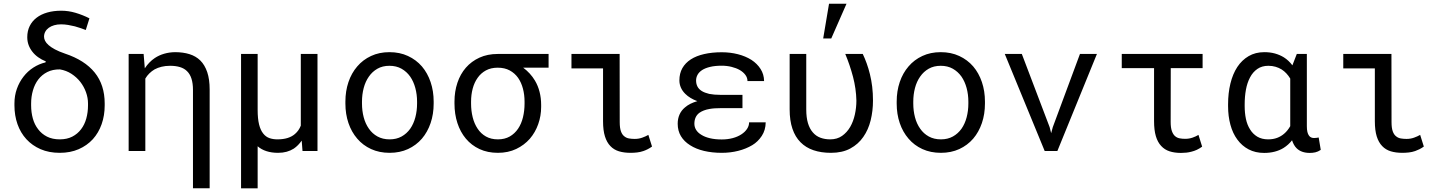

<svg xmlns="http://www.w3.org/2000/svg" viewBox="-20 -822 7841 1045"><path d="M128.4 -619.6Q128.4 -596.7 135.7 -576.9Q143.1 -557.1 156.2 -540.5Q169.4 -523.4 188 -510.3Q206.5 -497.1 229.5 -487.8L227.5 -482.4Q192.4 -474.1 161.4 -454.1Q130.4 -434.1 107.9 -404.8Q85 -375.5 71.8 -338.4Q58.6 -301.3 58.6 -258.8V-248.5Q58.6 -193.4 75.2 -146.2Q91.8 -99.1 123.5 -64.5Q155.3 -29.8 200.9 -10Q246.6 9.8 305.2 9.8Q362.8 9.8 408.2 -10Q453.6 -29.8 485.4 -64.5Q516.6 -99.1 533.2 -146.2Q549.8 -193.4 549.8 -248.5V-258.8Q549.8 -359.9 495.4 -427.2Q440.9 -494.6 333.5 -530.3Q300.8 -541.5 279.1 -553.2Q257.3 -564.9 244.1 -576.7Q231 -588.4 225.3 -599.9Q219.7 -611.3 219.7 -622.1Q219.7 -637.2 226.6 -649.7Q233.4 -662.1 245.6 -670.9Q257.8 -679.7 274.7 -684.6Q291.5 -689.5 312 -689.5Q331.5 -689.5 350.6 -686.3Q369.6 -683.1 387.2 -678.7Q404.8 -673.8 420.2 -668.5Q435.5 -663.1 446.8 -658.7L466.8 -722.2Q430.2 -740.7 391.4 -752.2Q352.5 -763.7 313.5 -763.7Q271.5 -763.7 237.3 -753.9Q203.1 -744.1 179.2 -725.6Q154.8 -707 141.6 -680.2Q128.4 -653.3 128.4 -619.6ZM149.4 -248.5V-258.8Q149.4 -295.9 159.2 -329.8Q168.9 -363.8 188.5 -389.6Q208 -415 237.3 -429.9Q266.6 -444.8 306.2 -444.3Q340.8 -438.5 368.9 -420.2Q397 -401.9 417 -376.5Q437 -350.6 448 -320.1Q459 -289.6 459 -258.8V-248.5Q459 -210.9 449.7 -177.2Q440.4 -143.6 421.4 -118.7Q402.3 -93.3 373.5 -78.4Q344.7 -63.5 305.2 -63.5Q265.1 -63.5 235.8 -78.4Q206.5 -93.3 187.5 -118.7Q168 -143.6 158.7 -177.2Q149.4 -210.9 149.4 -248.5Z M680.2 0H771V-394.5Q780.3 -410.2 793 -422.6Q805.7 -435.1 821.3 -444.3Q838.4 -453.6 859.4 -458.7Q880.4 -463.9 905.8 -463.9Q936.5 -463.9 959.7 -456.8Q982.9 -449.7 998 -434.6Q1014.2 -418.9 1022.2 -393.6Q1030.3 -368.2 1030.3 -332.5V202.6H1121.1V-334.5Q1121.1 -390.6 1107.9 -429.4Q1094.7 -468.3 1070.3 -492.7Q1045.9 -516.6 1011.2 -527.3Q976.6 -538.1 932.6 -538.1Q900.9 -537.6 873.3 -529.5Q845.7 -521.5 822.8 -506.3Q806.6 -495.6 793 -481.4Q779.3 -467.3 768.1 -450.2L767.6 -457L761.7 -528.3H680.2Z M1382.3 -528.3H1292V203.1H1382.3V-25.9Q1402.3 -8.3 1430.2 0.7Q1458 9.8 1493.7 9.8Q1519 9.8 1540.3 3.9Q1561.5 -2 1579.1 -13.2Q1591.3 -21.5 1602.1 -32.5Q1612.8 -43.5 1622.1 -56.6L1626.5 0H1708V-528.3H1617.2V-138.2Q1611.8 -124.5 1604 -113.3Q1596.2 -102.1 1585.4 -92.8Q1569.3 -78.6 1545.4 -71Q1521.5 -63.5 1489.7 -63.5Q1466.3 -63.5 1446.5 -70.3Q1426.8 -77.1 1412.6 -95.2Q1397.9 -113.3 1390.1 -144.5Q1382.3 -175.8 1382.3 -224.6Z M1859.9 -269V-258.3Q1859.9 -201.2 1876.5 -152.3Q1893.1 -103.5 1924.3 -67.4Q1955.1 -31.2 1999.8 -10.7Q2044.4 9.8 2100.6 9.8Q2156.2 9.8 2200.7 -10.7Q2245.1 -31.2 2276.4 -67.4Q2307.1 -103.5 2323.7 -152.3Q2340.3 -201.2 2340.3 -258.3V-269Q2340.3 -326.2 2323.7 -375.2Q2307.1 -424.3 2276.4 -460.4Q2245.1 -496.6 2200.4 -517.3Q2155.8 -538.1 2099.6 -538.1Q2043.9 -538.1 1999.5 -517.3Q1955.1 -496.6 1924.3 -460.4Q1893.1 -424.3 1876.5 -375.2Q1859.9 -326.2 1859.9 -269ZM1950.2 -258.3V-269Q1950.2 -307.6 1959.5 -343Q1968.8 -378.4 1987.8 -405.3Q2006.3 -432.1 2034.2 -448Q2062 -463.9 2099.6 -463.9Q2137.2 -463.9 2165.3 -448Q2193.4 -432.1 2212.4 -405.3Q2231 -378.4 2240.5 -343Q2250 -307.6 2250 -269V-258.3Q2250 -219.2 2240.7 -183.8Q2231.4 -148.4 2212.9 -121.6Q2193.8 -94.7 2165.8 -79.1Q2137.7 -63.5 2100.6 -63.5Q2063 -63.5 2034.7 -79.1Q2006.3 -94.7 1987.8 -121.6Q1968.8 -148.4 1959.5 -183.8Q1950.2 -219.2 1950.2 -258.3Z M2965.8 -453.6V-528.3H2689Q2633.3 -528.3 2589.6 -508.3Q2545.9 -488.3 2515.6 -453.6Q2485.4 -418.9 2469.5 -371.3Q2453.6 -323.7 2453.6 -269V-258.3Q2453.6 -201.2 2469.5 -152.3Q2485.4 -103.5 2515.6 -67.4Q2545.9 -31.2 2589.8 -10.7Q2633.8 9.8 2689.9 9.8Q2745.6 9.8 2789.6 -11.2Q2833.5 -32.2 2863.8 -66.9Q2893.6 -101.6 2909.4 -146.5Q2925.3 -191.4 2925.3 -239.7V-251Q2925.3 -288.6 2916.7 -322Q2908.2 -355.5 2891.6 -383.3Q2879.4 -403.8 2863.3 -421.4Q2847.2 -439 2827.6 -453.6ZM2543.9 -258.3V-269Q2543.9 -306.2 2552.7 -339.6Q2561.5 -373 2579.6 -398.4Q2597.2 -423.8 2624.5 -438.7Q2651.9 -453.6 2689 -453.6Q2726.6 -453.6 2754.2 -438.7Q2781.7 -423.8 2799.8 -398.4Q2817.4 -373 2826.2 -339.6Q2835 -306.2 2835 -269V-258.3Q2835 -219.2 2826.4 -183.8Q2817.9 -148.4 2799.8 -121.6Q2781.7 -94.7 2754.4 -79.1Q2727.1 -63.5 2689.9 -63.5Q2652.3 -63.5 2624.8 -79.1Q2597.2 -94.7 2579.6 -121.6Q2561.5 -148.4 2552.7 -183.8Q2543.9 -219.2 2543.9 -258.3Z M3090.3 -528.3V-449.7H3262.2V-162.1Q3262.2 -112.8 3272.5 -79.8Q3282.7 -46.9 3302.2 -26.9Q3321.3 -6.8 3348.9 1.5Q3376.5 9.8 3411.6 9.8Q3429.7 9.8 3447.3 7.8Q3464.8 5.9 3481.9 0Q3493.2 -3.9 3504.9 -9.8Q3516.6 -15.6 3528.8 -24.4L3508.8 -87.9Q3494.6 -79.6 3475.6 -72.8Q3456.5 -65.9 3434.6 -65.9Q3418.5 -65.9 3403.8 -68.4Q3389.2 -70.8 3377.9 -80.1Q3366.2 -88.9 3359.6 -107.2Q3353 -125.5 3353 -157.2L3352.5 -528.3Z M3668.5 -148.4Q3668.5 -110.4 3686 -81.1Q3703.6 -51.8 3735.8 -31.7Q3767.6 -11.2 3811.5 -0.7Q3855.5 9.8 3908.2 9.8Q3955.6 9.8 3998 -1Q4040.5 -11.7 4074.7 -32.2Q4105 -50.3 4126 -82Q4147 -113.8 4147.5 -156.2H4057.1Q4057.1 -137.2 4045.9 -120.4Q4034.7 -103.5 4015.1 -90.8Q3995.1 -77.6 3967.8 -70.3Q3940.4 -63 3908.2 -63Q3872.1 -63 3844.2 -69.6Q3816.4 -76.2 3797.9 -87.9Q3778.8 -99.1 3769 -114.7Q3759.3 -130.4 3759.3 -148.4Q3759.3 -168 3766.1 -182.9Q3772.9 -197.8 3786.6 -208Q3796.9 -215.3 3810.8 -220.7Q3824.7 -226.1 3841.8 -229Q3855 -231.4 3870.1 -232.4Q3885.3 -233.4 3902.3 -233.4H4021V-305.7H3902.3Q3883.8 -305.7 3868.2 -307.1Q3852.5 -308.6 3839.8 -311Q3827.6 -314 3817.4 -317.9Q3807.1 -321.8 3799.3 -326.7Q3783.2 -336.9 3775.9 -351.3Q3768.6 -365.7 3768.6 -383.8Q3768.6 -400.4 3776.6 -415Q3784.7 -429.7 3801.8 -440.9Q3818.8 -451.7 3845.2 -458Q3871.6 -464.4 3908.2 -464.4Q3936.5 -464.4 3961.9 -458Q3987.3 -451.7 4006.3 -440.9Q4025.4 -429.7 4036.9 -414.3Q4048.3 -398.9 4048.3 -380.9H4138.7Q4138.2 -417.5 4119.6 -446.5Q4101.1 -475.6 4069.8 -496.1Q4038.1 -516.1 3996.3 -526.9Q3954.6 -537.6 3908.2 -537.6Q3855.5 -537.6 3812.7 -527.8Q3770 -518.1 3740.2 -499Q3710 -479.5 3693.8 -450.9Q3677.7 -422.4 3677.7 -384.3Q3677.7 -363.8 3686 -345Q3694.3 -326.2 3710 -311Q3722.2 -298.8 3738.8 -288.8Q3755.4 -278.8 3775.4 -271.5Q3754.9 -265.6 3737.8 -257.1Q3720.7 -248.5 3708 -237.3Q3688.5 -221.2 3678.5 -198.7Q3668.5 -176.3 3668.5 -148.4Z M4368.2 -528.3H4277.8V-227.1Q4277.8 -166 4293 -121.3Q4308.1 -76.7 4336.9 -47.9Q4365.7 -18.6 4407.5 -4.4Q4449.2 9.8 4502.9 9.8Q4564.5 9.8 4607.9 -13.7Q4651.4 -37.1 4678.7 -76.7Q4706.1 -115.7 4718.8 -167.2Q4731.4 -218.8 4731.4 -274.4Q4731.4 -314.5 4727.1 -350.3Q4722.7 -386.2 4714.8 -418Q4707 -449.7 4697 -477.3Q4687 -504.9 4675.8 -528.3H4580.6Q4606 -467.3 4622.8 -403.6Q4639.6 -339.8 4641.1 -274.4Q4641.1 -236.3 4632.8 -198.7Q4624.5 -161.1 4607.4 -131.3Q4589.8 -101.1 4563 -82.3Q4536.1 -63.5 4498.5 -63.5Q4469.2 -63.5 4445.1 -72.5Q4420.9 -81.5 4403.8 -101.6Q4386.7 -121.1 4377.4 -151.9Q4368.2 -182.6 4368.2 -226.1ZM4492.2 -801.8 4460.4 -612.8H4504.4L4587.4 -801.8Z M4860.4 -269V-258.3Q4860.4 -201.2 4877 -152.3Q4893.6 -103.5 4924.8 -67.4Q4955.6 -31.2 5000.2 -10.7Q5044.9 9.8 5101.1 9.8Q5156.7 9.8 5201.2 -10.7Q5245.6 -31.2 5276.9 -67.4Q5307.6 -103.5 5324.2 -152.3Q5340.8 -201.2 5340.8 -258.3V-269Q5340.8 -326.2 5324.2 -375.2Q5307.6 -424.3 5276.9 -460.4Q5245.6 -496.6 5200.9 -517.3Q5156.2 -538.1 5100.1 -538.1Q5044.4 -538.1 5000 -517.3Q4955.6 -496.6 4924.8 -460.4Q4893.6 -424.3 4877 -375.2Q4860.4 -326.2 4860.4 -269ZM4950.7 -258.3V-269Q4950.7 -307.6 4960 -343Q4969.2 -378.4 4988.3 -405.3Q5006.8 -432.1 5034.7 -448Q5062.5 -463.9 5100.1 -463.9Q5137.7 -463.9 5165.8 -448Q5193.8 -432.1 5212.9 -405.3Q5231.4 -378.4 5241 -343Q5250.5 -307.6 5250.5 -269V-258.3Q5250.5 -219.2 5241.2 -183.8Q5231.9 -148.4 5213.4 -121.6Q5194.3 -94.7 5166.3 -79.1Q5138.2 -63.5 5101.1 -63.5Q5063.5 -63.5 5035.2 -79.1Q5006.8 -94.7 4988.3 -121.6Q4969.2 -148.4 4960 -183.8Q4950.7 -219.2 4950.7 -258.3Z M5666 0H5734.9L5950.2 -528.3H5857.9L5710 -129.9L5701.2 -97.2L5692.9 -129.9L5541.5 -528.3H5448.7Z M6525.4 -451.2V-528.3H6085.4V-451.2H6261.2V-163.1Q6261.2 -113.8 6271 -80.8Q6280.8 -47.9 6299.8 -27.8Q6318.4 -7.3 6345.5 1.5Q6372.6 10.3 6407.7 10.3Q6422.4 10.3 6436.8 8.8Q6451.2 7.3 6465.3 3.4Q6479.5 0 6493.9 -6.6Q6508.3 -13.2 6522.9 -23.9L6502.9 -87.9Q6489.7 -79.6 6470.9 -73Q6452.1 -66.4 6430.7 -66.4Q6414.6 -66.4 6400.4 -69.1Q6386.2 -71.8 6375.5 -81.1Q6364.7 -90.3 6358.2 -108.6Q6351.6 -127 6351.6 -158.2L6352.1 -451.2Z M7092.8 -528.3H7038.1L7015.6 -470.2L7014.2 -466.3Q7004.4 -479.5 6992.7 -490.5Q6981 -501.5 6967.8 -509.8Q6945.8 -523.4 6919.4 -530.8Q6893.1 -538.1 6861.3 -538.1Q6813 -538.1 6776.1 -516.6Q6739.3 -495.1 6714.4 -457.5Q6689.5 -419.4 6676.8 -367.4Q6664.1 -315.4 6664.1 -254.4V-244.1Q6664.1 -189.5 6676.8 -142.8Q6689.5 -96.2 6714.4 -62.5Q6739.3 -28.3 6775.9 -9Q6812.5 10.3 6860.4 10.3Q6891.6 10.3 6918 3.4Q6944.3 -3.4 6965.8 -16.6Q6979 -24.9 6990.7 -35.4Q7002.4 -45.9 7012.2 -58.6Q7016.6 -44.9 7022.7 -34.2Q7028.8 -23.4 7036.6 -15.6Q7049.8 -2.4 7067.9 3.9Q7085.9 10.3 7108.9 10.3Q7124.5 10.3 7138.9 7.1Q7153.3 3.9 7168.5 -6.3L7157.2 -73.7Q7152.3 -72.8 7145.8 -71.8Q7139.2 -70.8 7131.8 -70.8Q7123 -70.8 7116 -74Q7108.9 -77.1 7104 -84.5Q7098.6 -91.8 7095.7 -104.2Q7092.8 -116.7 7092.8 -135.3ZM6754.4 -244.1V-254.4Q6754.4 -295.9 6761.2 -333.7Q6768.1 -371.6 6783.7 -400.9Q6798.8 -429.7 6823.5 -446.8Q6848.1 -463.9 6883.3 -463.9Q6904.3 -463.9 6922.1 -458.7Q6939.9 -453.6 6955.1 -444.3Q6969.7 -435.1 6981.4 -422.4Q6993.2 -409.7 7002.4 -394.5V-160.2Q7002.4 -150.9 7002.4 -146.2Q7002.4 -141.6 7002.4 -135.3Q6995.6 -123.5 6987.5 -113.3Q6979.5 -103 6969.7 -94.7Q6953.1 -80.1 6931.4 -71.8Q6909.7 -63.5 6882.3 -63.5Q6847.7 -63.5 6823.2 -78.1Q6798.8 -92.8 6783.7 -117.7Q6768.1 -142.1 6761.2 -174.8Q6754.4 -207.5 6754.4 -244.1Z M7291 -528.3V-449.7H7462.9V-162.1Q7462.9 -112.8 7473.1 -79.8Q7483.4 -46.9 7502.9 -26.9Q7522 -6.8 7549.6 1.5Q7577.1 9.8 7612.3 9.8Q7630.4 9.8 7647.9 7.8Q7665.5 5.9 7682.6 0Q7693.8 -3.9 7705.6 -9.8Q7717.3 -15.6 7729.5 -24.4L7709.5 -87.9Q7695.3 -79.6 7676.3 -72.8Q7657.2 -65.9 7635.3 -65.9Q7619.1 -65.9 7604.5 -68.4Q7589.8 -70.8 7578.6 -80.1Q7566.9 -88.9 7560.3 -107.2Q7553.7 -125.5 7553.7 -157.2L7553.2 -528.3Z"/></svg>

Font: RobotoMono Nerd Font
Style: Regular
Weight: 400
Monospace: yes
Designer: Google
Version: Version 3.000;Nerd Fonts 3.2.1